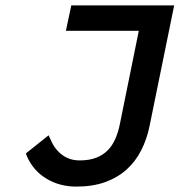

<svg xmlns="http://www.w3.org/2000/svg" viewBox="-20 -679 665 711"><path d="M224 -565 244 -659H625L534 -213Q524 -164 503 -122.5Q482 -81 448.5 -51Q415 -21 369 -4.5Q323 12 263 12Q200 12 151 -18Q102 -48 79 -102L76 -111L160 -178L168 -161Q182 -127 209.5 -106Q237 -85 275 -85Q311 -85 336.5 -95Q362 -105 379.5 -123Q397 -141 408 -167Q419 -193 425 -225Q442 -310 459.5 -395Q477 -480 494 -565Z"/></svg>

Font: Codetta
Style: Bold Italic
Weight: 700
Italic angle: -11°
Designer: Ulrich Proeller
Foundry: PROSA GmbH
Version: Version 2.00;September 29, 2018;FontCreator 11.5.0.2427 64-b